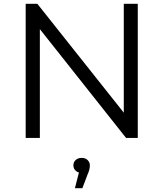

<svg xmlns="http://www.w3.org/2000/svg" viewBox="-20 -720 853 1002"><path d="M114 0V-700H175L626 -132V-700H699V0H638L188 -568V0ZM392 180Q382 178 375 171Q363 160 363 143Q363 126 375 115Q387 104 406 104Q426 104 437.5 115.5Q449 127 449 143Q449 153 446.5 164Q444 175 438 188L410 262H371Z"/></svg>

Font: Modern
Style: Small
Weight: 400
Designer: Julieta Ulanovsky
Foundry: Julieta Ulanovsky
Version: Version 8.000